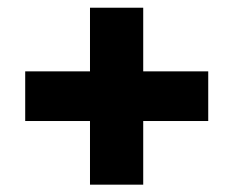

<svg xmlns="http://www.w3.org/2000/svg" viewBox="-20 -603 614 505"><path d="M216.7 -117.3V-284.7H46.3V-415.3H216.7V-582.7H356.7V-415.3H527.7V-284.7H356.7V-117.3Z"/></svg>

Font: MuseoModerno Thin
Style: Regular
Weight: 100
Designer: Pablo Cosgaya, Héctor Gatti, Marcela Romero, and the Authors of The MuseoModerno Project.
Foundry: Omnibus-Type Team
Version: Version 1.003